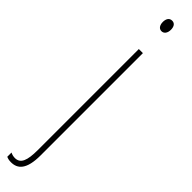

<svg xmlns="http://www.w3.org/2000/svg" viewBox="-346 -674 866 866"><g transform="rotate(45 87.5 -241.0)"><path d="M64 -690C64 -672 72 -656 89 -656C105 -656 115 -670 115 -691C115 -707 109 -724 90 -724C70 -724 64 -706 64 -690ZM27 242C69 242 100 216 100 125V-527H74V117C74 184 62 216 26 216C16 216 5 213 -2 209V236C4 239 13 242 27 242Z"/></g></svg>

Font: Noto Sans Devanagari UI ExtraCondensed Thin
Style: Regular
Weight: 100
Width: 2
Designer: Jelle Bosma - Monotype Design Team
Foundry: Monotype Imaging Inc.
Version: Version 2.004